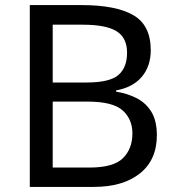

<svg xmlns="http://www.w3.org/2000/svg" viewBox="-20 -734 690 754"><path d="M301 -714Q435 -714 503.5 -674.5Q572 -635 572 -537Q572 -474 537 -432.5Q502 -391 436 -379V-374Q481 -367 517.5 -348Q554 -329 575 -294Q596 -259 596 -203Q596 -106 529.5 -53Q463 0 348 0H97V-714ZM319 -410Q411 -410 445 -439.5Q479 -469 479 -527Q479 -586 437.5 -611.5Q396 -637 305 -637H187V-410ZM187 -335V-76H331Q426 -76 463 -113Q500 -150 500 -210Q500 -266 461.5 -300.5Q423 -335 324 -335Z"/></svg>

Font: Go Noto Kurrent-Regular
Style: Regular
Weight: 400
Designer: Monotype Design Team
Foundry: Monotype Imaging Inc.
Version: Version 2.012; ttfautohint (v1.8.4.7-5d5b)